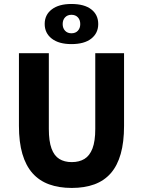

<svg xmlns="http://www.w3.org/2000/svg" viewBox="-20 -914 705 946"><path d="M333.6 12Q270.4 12 221.9 -5.7Q173.3 -23.4 140.2 -60.6Q107.2 -97.8 90.2 -155.8Q73.3 -213.8 73.3 -293.9V-651.8H220.6V-278.7Q220.6 -218.1 233.8 -182.3Q246.9 -146.5 272.2 -130.9Q297.4 -115.3 333.6 -115.3Q370.2 -115.3 396 -130.9Q421.7 -146.5 435.6 -182.3Q449.4 -218.1 449.4 -278.7V-651.8H591.2V-293.9Q591.2 -213.8 574.8 -155.8Q558.4 -97.8 525.9 -60.6Q493.4 -23.4 445.1 -5.7Q396.8 12 333.6 12ZM331.9 -696.7Q269.9 -696.7 235.1 -723.7Q200.2 -750.8 200.2 -795.9Q200.2 -841.1 235.1 -867.7Q269.9 -894.4 331.9 -894.4Q395.4 -894.4 429.7 -867.9Q464 -841.4 464 -795.5Q464 -750.8 429.7 -723.7Q395.4 -696.7 331.9 -696.7ZM331.9 -750Q352.1 -750 363.7 -762.6Q375.4 -775.2 375.4 -795.3Q375.4 -816 363.7 -828.5Q352.1 -841.1 331.9 -841.1Q312.4 -841.1 300.6 -828.5Q288.8 -816 288.8 -795.3Q288.8 -775.2 300.6 -762.6Q312.4 -750 331.9 -750Z"/></svg>

Font: Source Sans 3
Style: Regular
Weight: 200
Designer: Paul D. Hunt
Foundry: Adobe
Version: Version 3.046;hotconv 1.0.118;makeotfexe 2.5.65603